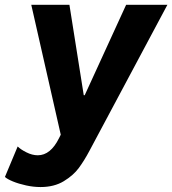

<svg xmlns="http://www.w3.org/2000/svg" viewBox="-60 -545 699 779"><path d="M-40 172.9 11.7 49.3Q23.9 61.5 47.4 73.2Q70.8 85 93.3 85Q145 85 179.2 16.1L186.5 1.5L66.9 -525.4H221.7L279.8 -158.7H283.7L451.7 -525.4H619.1L303.2 66.4Q282.2 106 260 136.2Q237.8 166.5 198.7 190.2Q159.7 213.9 104.5 213.9Q75.7 213.9 45.7 207.3Q15.6 200.7 -7.6 191.2Q-30.8 181.6 -40 172.9Z"/></svg>

Font: Reddit Sans Vanilla ExtraBold
Style: Italic
Weight: 800
Italic angle: -11.25°
Designer: Stephen Hutchings
Version: Version 1.013